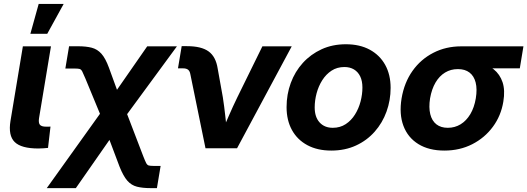

<svg xmlns="http://www.w3.org/2000/svg" viewBox="-20 -760 2703 984"><path d="M176.3 1Q88.9 1 55.2 -32.2Q21.5 -65.4 33.7 -140.1L97.2 -522.5H241.2L180.2 -155.3Q176.3 -130.9 184.3 -120.8Q192.4 -110.8 216.3 -110.8Q222.7 -110.8 228.5 -110.8Q234.4 -110.8 238.8 -111.3L226.1 -2Q215.3 -1 202.6 0Q189.9 1 176.3 1ZM135.7 -586.9 178.2 -739.7H306.2L222.2 -586.9Z M219.7 204.1 540.5 -244.1H605L713.9 40Q723.6 64.9 729 75.4Q734.4 85.9 742.4 88.1Q750.5 90.3 767.1 90.3H803.2L784.2 204.1H751.5Q710.4 204.1 681.9 196.8Q653.3 189.5 632.8 166.3Q612.3 143.1 593.3 95.7L541 -43L368.7 204.1ZM516.6 -118.2 417.5 -357.9Q407.2 -382.8 401.6 -393.6Q396 -404.3 388.4 -406.5Q380.9 -408.7 364.3 -408.7H314.9L334 -522.9H379.9Q421.4 -522.9 450.2 -515.4Q479 -507.8 499.8 -484.6Q520.5 -461.4 538.1 -413.6L579.6 -299.8L734.4 -522.5H886.7L589.8 -118.2Z M1033.2 0 955.1 -381.8Q952.1 -396.5 943.4 -403.1Q934.6 -409.7 918 -409.7H892.1L911.1 -523.4H938.5Q1012.2 -523.4 1049.3 -496.3Q1086.4 -469.2 1095.7 -408.2L1122.1 -261.2Q1129.4 -213.9 1134.5 -166.5Q1139.6 -119.1 1145 -70.8H1111.3Q1132.3 -119.1 1152.8 -166.5Q1173.3 -213.9 1196.3 -261.2L1324.7 -522.5H1475.1L1194.8 0Z M1677.7 11.7Q1606.9 11.7 1555.4 -15.9Q1503.9 -43.5 1476.3 -93.5Q1448.7 -143.6 1448.7 -210.9Q1448.7 -276.4 1470.2 -334.7Q1491.7 -393.1 1532 -437.5Q1572.3 -481.9 1628.2 -507.6Q1684.1 -533.2 1752.4 -533.2Q1823.7 -533.2 1875 -505.4Q1926.3 -477.5 1954.1 -427.5Q1981.9 -377.4 1981.9 -309.6Q1981.9 -246.1 1960.9 -188Q1939.9 -129.9 1900.1 -85Q1860.4 -40 1804.2 -14.2Q1748 11.7 1677.7 11.7ZM1685.5 -105Q1723.1 -105 1751.7 -123.8Q1780.3 -142.6 1799.3 -173.1Q1818.4 -203.6 1827.9 -240Q1837.4 -276.4 1837.4 -311.5Q1837.4 -344.7 1826.2 -368.2Q1814.9 -391.6 1794.2 -404.1Q1773.4 -416.5 1745.1 -416.5Q1707.5 -416.5 1679.2 -397.9Q1650.9 -379.4 1631.6 -348.9Q1612.3 -318.4 1602.5 -281.7Q1592.8 -245.1 1592.8 -209.5Q1592.8 -160.2 1617.9 -132.6Q1643.1 -105 1685.5 -105Z M2257.3 11.7Q2178.2 11.7 2124.3 -21.5Q2070.3 -54.7 2047.6 -115Q2024.9 -175.3 2038.1 -255.9Q2051.8 -336.9 2094 -396.5Q2136.2 -456.1 2200.7 -489.3Q2265.1 -522.5 2343.8 -522.5H2662.6L2644 -409.7H2423.3L2325.7 -405.8Q2290 -405.8 2261 -388.2Q2231.9 -370.6 2212.2 -337.2Q2192.4 -303.7 2184.1 -255.9Q2176.8 -209 2185.1 -175Q2193.4 -141.1 2216.3 -123Q2239.3 -105 2274.9 -105Q2311 -105 2340.6 -123Q2370.1 -141.1 2390.4 -175Q2410.6 -209 2418.5 -255.9Q2426.3 -303.7 2417.7 -337.2Q2409.2 -370.6 2386.2 -388.2Q2363.3 -405.8 2327.6 -405.8L2334 -454.6Q2387.2 -454.6 2432.6 -442.6Q2478 -430.7 2510 -405Q2542 -379.4 2555.7 -338.4Q2569.3 -297.4 2559.6 -239.3Q2547.9 -167 2506.1 -110.4Q2464.4 -53.7 2400.4 -21Q2336.4 11.7 2257.3 11.7Z"/></svg>

Font: Inter 28pt
Style: Bold Italic
Weight: 700
Italic angle: -9.3988°
Designer: Rasmus Andersson
Foundry: rsms
Version: Version 4.001;git-66647c0bb